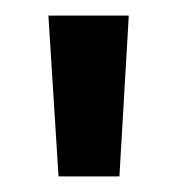

<svg xmlns="http://www.w3.org/2000/svg" viewBox="-20 -818 228 246"><path d="M133 -592H55L42 -798H145Z"/></svg>

Font: Ulagadi Sans Medium
Style: Regular
Weight: 500
Designer: Ninad Kale (Devanagari), Jonny Pinhorn (Latin)
Foundry: Indian Type Foundry
Version: Version 3.01;March 29, 2020;FontCreator 12.0.0.2522 64-bit; 